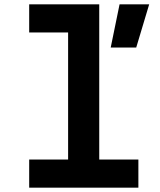

<svg xmlns="http://www.w3.org/2000/svg" viewBox="-20 -868 740 888"><path d="M115 -848H439V-130H620V0H115V-130H295V-718H115ZM492 -648 533 -848H670L610 -648Z"/></svg>

Font: Martian Mono SemiBold
Style: Regular
Weight: 600
Monospace: yes
Designer: Roman Shamin
Foundry: Evil Martians
Version: Version 1.000; ttfautohint (v1.8.4.7-5d5b)